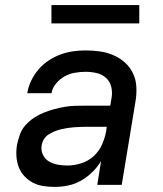

<svg xmlns="http://www.w3.org/2000/svg" viewBox="-20 -726 640 754"><path d="M195 8Q195 8 195 8Q195 8 195 8H194Q172 8 149.5 4.5Q127 1 108.5 -9Q90 -19 75.5 -34.5Q61 -50 53.5 -70Q46 -90 44.5 -112.5Q43 -135 47 -158Q51 -178 58.5 -198.5Q66 -219 81 -235.5Q96 -252 114.5 -264Q133 -276 153 -284Q173 -292 193.5 -297.5Q214 -303 234.5 -306.5Q255 -310 275.5 -310.5Q296 -311 317 -311H413L418 -341Q422 -363 417 -384.5Q412 -406 396.5 -420Q381 -434 360 -439Q339 -444 316 -444Q296 -444 275 -440.5Q254 -437 234.5 -426.5Q215 -416 200.5 -398.5Q186 -381 182 -360H87Q91 -385 102.5 -409Q114 -433 131 -453Q148 -473 170.5 -488Q193 -503 217.5 -512Q242 -521 267 -524.5Q292 -528 316 -528Q345 -528 373 -524Q401 -520 426 -509Q451 -498 471 -480Q491 -462 502.5 -437.5Q514 -413 515.5 -384.5Q517 -356 512 -327L458 0H362L377 -94Q363 -70 342.5 -50Q322 -30 298 -16.5Q274 -3 247.5 2.5Q221 8 195 8ZM245 -76Q271 -76 298.5 -84.5Q326 -93 347.5 -112.5Q369 -132 380.5 -158Q392 -184 397 -211L399 -228H317Q305 -228 292.5 -227.5Q280 -227 268 -226Q256 -225 243.5 -223Q231 -221 218.5 -218Q206 -215 194 -210Q182 -205 171 -198Q160 -191 153 -180Q146 -169 144 -157Q140 -137 148 -119.5Q156 -102 171.5 -92.5Q187 -83 206 -79.5Q225 -76 245 -76ZM182 -634V-706H527V-634Z"/></svg>

Font: Iosevka SS04 Md Ex Obl
Style: Regular
Weight: 500
Width: 7
Italic angle: -9°
Monospace: yes
Designer: Belleve Invis
Foundry: Belleve Invis
Version: Version 19.0.0; ttfautohint (v1.8.4)